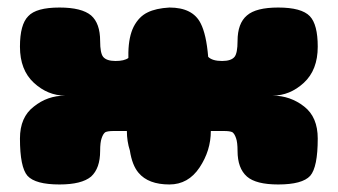

<svg xmlns="http://www.w3.org/2000/svg" viewBox="-20 -490 897 510"><path d="M704 -236Q750 -236 787 -270Q824 -304 824 -366Q824 -425 803 -447Q781 -470 719 -470Q660 -470 636 -449Q611 -428 611 -381Q611 -349 603 -339Q594 -328 570 -328Q544 -328 533 -339Q528 -399 513 -428Q492 -470 430 -470Q394 -468 372 -457Q349 -446 335 -419Q322 -393 321 -351V-336Q310 -328 287 -328Q263 -328 254 -339Q246 -349 246 -381Q246 -428 222 -449Q197 -470 138 -470Q76 -470 55 -447Q33 -425 33 -366Q33 -304 70 -270Q107 -236 153 -236Q106 -236 70 -207Q33 -179 33 -122Q33 -46 53 -23Q74 0 138 0Q197 0 222 -21Q246 -43 246 -89Q246 -112 250 -123Q254 -135 260 -139Q267 -142 281 -142H317Q317 -115 325 -90Q331 -51 348 -31Q374 0 430 0Q480 0 510 -45Q540 -90 540 -142H576Q590 -142 597 -139Q603 -135 607 -123Q611 -112 611 -89Q611 -43 636 -21Q660 0 719 0Q783 0 804 -23Q824 -46 824 -122Q824 -179 788 -207Q751 -236 704 -236Z"/></svg>

Font: Coiny 2.0
Style: Regular
Weight: 400
Version: Version 1.001 July 11, 2018